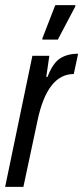

<svg xmlns="http://www.w3.org/2000/svg" viewBox="-25 -727 324 747"><path d="M101 -510H167L155 -428H160Q180 -481 208.5 -499.5Q237 -518 279 -518L262 -439Q159 -439 121 -258L66 0H-5ZM140 -573V-578L190 -707H268V-702L200 -573Z"/></svg>

Font: Saira Ultra Condensed Medium
Style: Italic
Weight: 500
Width: 1
Italic angle: -12°
Designer: Hector Gatti with collaboration of the Omnibus-Type team
Foundry: Omnibus-Type
Version: Version 1.001; ttfautohint (v1.8)